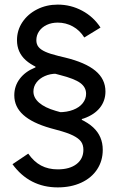

<svg xmlns="http://www.w3.org/2000/svg" viewBox="-20 -770 519 833"><path d="M34.2 -57.6 102.5 -103.5Q127 -68.4 158.2 -51.8Q189.5 -35.2 230.5 -35.2Q282.2 -35.2 312 -58.1Q341.8 -81.1 341.8 -120.1Q341.8 -141.6 331.5 -155.8Q321.3 -169.9 296.9 -182.1Q272.5 -194.3 227.5 -206.1L199.2 -213.9Q120.1 -236.3 81.1 -271.5Q42 -306.6 42 -356.4Q42 -396.5 65.4 -427.7Q88.9 -459 130.4 -476.1Q171.9 -493.2 224.6 -493.2L133.8 -461.9V-501H224.6V-450.2Q197.3 -450.2 174.3 -439.9Q151.4 -429.7 138.2 -412.1Q125 -394.5 125 -373Q125 -345.7 149.9 -324.2Q174.8 -302.7 221.7 -289.1L250 -281.2Q342.8 -255.9 384.3 -217.3Q425.8 -178.7 425.8 -120.1Q425.8 -72.3 401.4 -35.2Q377 2 332.5 22.5Q288.1 43 230.5 43Q168.9 43 119.6 17.6Q70.3 -7.8 34.2 -57.6ZM353.5 -363.3Q353.5 -391.6 328.1 -410.2Q302.7 -428.7 241.2 -444.3L211.9 -452.1Q129.9 -474.6 91.8 -508.8Q53.7 -543 53.7 -595.7Q53.7 -638.7 77.1 -673.8Q100.6 -709 141.1 -729.5Q181.6 -750 230.5 -750Q287.1 -750 336.4 -723.6Q385.7 -697.3 416 -650.4L345.7 -607.4Q326.2 -638.7 295.9 -655.3Q265.6 -671.9 230.5 -671.9Q204.1 -671.9 183.1 -662.1Q162.1 -652.3 149.9 -634.8Q137.7 -617.2 137.7 -595.7Q137.7 -578.1 147 -566.4Q156.2 -554.7 176.8 -545.4Q197.3 -536.1 233.4 -527.3L261.7 -520.5Q350.6 -499 394 -462.9Q437.5 -426.8 437.5 -373Q437.5 -333 413.6 -302.7Q389.6 -272.5 344.2 -256.3Q298.8 -240.2 236.3 -240.2L335 -271.5V-232.4H236.3V-283.2Q270.5 -283.2 297.4 -293.5Q324.2 -303.7 338.9 -322.3Q353.5 -340.8 353.5 -363.3Z"/></svg>

Font: Wanted Sans Std Variable
Style: Regular
Weight: 400
Designer: Original Design by Kil Hyung-jin and Kang Hanbin, Wanted Lab, Inc;
Foundry: Wanted Lab, Inc.
Version: Version 1.003;Glyphs 3.2 (3227)